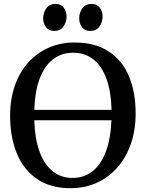

<svg xmlns="http://www.w3.org/2000/svg" viewBox="-20 -974 763 1005"><path d="M355.5 11Q247.5 12.5 175.8 -35.8Q104 -84 68.5 -170Q33 -256 33 -367.5Q33 -455.5 58 -526.5Q83 -597.5 128.8 -647.8Q174.5 -698 236 -724.8Q297.5 -751.5 370 -751.5Q477 -751.5 548 -705.5Q619 -659.5 654.5 -576Q690 -492.5 690 -380Q690 -292.5 665 -221Q640 -149.5 595 -98Q550 -46.5 488.8 -18.2Q427.5 10 355.5 11ZM360 -42.5Q418 -42.5 462.5 -76.2Q507 -110 533 -177.2Q559 -244.5 563.5 -344.5H159.5Q162 -250.5 186 -183Q210 -115.5 254.2 -79Q298.5 -42.5 360 -42.5ZM159.5 -399H564Q561.5 -494 537.5 -560.8Q513.5 -627.5 469.2 -662.8Q425 -698 362.5 -698Q304 -698 259.5 -665.2Q215 -632.5 189 -566Q163 -499.5 159.5 -399ZM263 -812Q236 -812 221 -831.5Q206 -851 206 -878Q206 -907.5 222.5 -930.5Q239 -953.5 270.5 -953.5H271.5Q298.5 -953.5 313.5 -934.2Q328.5 -915 328.5 -888Q328.5 -858.5 312 -835.2Q295.5 -812 264 -812ZM451.5 -812Q424.5 -812 409.5 -831.5Q394.5 -851 394.5 -878Q394.5 -907.5 411 -930.5Q427.5 -953.5 459 -953.5H460Q487 -953.5 502 -934.2Q517 -915 517 -888Q517 -858.5 500.5 -835.2Q484 -812 452.5 -812Z"/></svg>

Font: Merriweather Medium
Style: Regular
Weight: 500
Version: Version 2.100